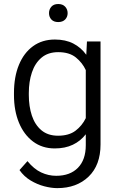

<svg xmlns="http://www.w3.org/2000/svg" viewBox="-20 -737 598 966"><path d="M50.3 -258.8V-269Q50.3 -350.1 75.2 -410.6Q100.1 -471.2 146.2 -504.6Q192.4 -538.1 256.3 -538.1Q309.6 -538.1 348.6 -518.1Q387.7 -498 414.1 -461.4L417.5 -528.3H485.8V-10.3Q485.8 93.8 425.8 151.6Q365.7 209.5 268.1 209.5Q238.3 209.5 202.6 200.2Q167 190.9 133.8 170.9Q100.6 150.9 78.1 118.7L118.2 73.7Q150.9 113.8 187.3 130.6Q223.6 147.5 262.7 147.5Q332.5 147.5 372.1 107.2Q411.6 66.9 411.6 -6.8V-61.5Q385.3 -27.3 346.4 -8.8Q307.6 9.8 255.4 9.8Q192.4 9.8 146.2 -24.9Q100.1 -59.6 75.2 -120.1Q50.3 -180.7 50.3 -258.8ZM125 -269V-258.8Q125 -201.7 140.4 -155.3Q155.8 -108.9 188.5 -81.5Q221.2 -54.2 272 -54.2Q326.7 -54.2 359.9 -79.3Q393.1 -104.5 411.6 -142.6V-384.3Q394.5 -421.4 361.6 -448Q328.6 -474.6 272.9 -474.6Q221.7 -474.6 189 -447Q156.2 -419.4 140.6 -372.8Q125 -326.2 125 -269ZM226.6 -670.9Q226.6 -689.9 238.5 -703.4Q250.5 -716.8 272.9 -716.8Q295.4 -716.8 307.9 -703.4Q320.3 -689.9 320.3 -670.9Q320.3 -651.9 307.9 -638.9Q295.4 -626 272.9 -626Q250.5 -626 238.5 -638.9Q226.6 -651.9 226.6 -670.9Z"/></svg>

Font: Vazirmatn UI Light
Style: Regular
Weight: 300
Designer: Saber Rastikerdar
Foundry: Saber Rastikerdar
Version: Version 33.003